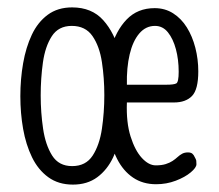

<svg xmlns="http://www.w3.org/2000/svg" viewBox="-20 -486 591 519"><path d="M177 13Q138 13 110.5 -7Q83 -27 66.5 -61Q50 -95 42.5 -137.5Q35 -180 35 -226Q35 -272 42.5 -315Q50 -358 66 -392Q82 -426 109 -446Q136 -466 175 -466Q228 -466 259 -431.5Q290 -397 303.5 -342.5Q317 -288 317 -227Q317 -181 309.5 -138Q302 -95 286 -61Q270 -27 243 -7Q216 13 177 13ZM175 -37Q212 -37 230.5 -65.5Q249 -94 255.5 -138Q262 -182 262 -229Q262 -275 255.5 -318Q249 -361 230 -388.5Q211 -416 174 -416Q138 -416 120 -388Q102 -360 96 -317Q90 -274 90 -228Q90 -182 96.5 -138Q103 -94 121 -65.5Q139 -37 175 -37ZM402 12Q366 12 339.5 -6Q313 -24 296.5 -56.5Q280 -89 272 -134Q264 -179 264 -234Q264 -299 278.5 -351Q293 -403 322.5 -433.5Q352 -464 398 -464Q426 -464 448 -450Q470 -436 485 -412Q500 -388 508 -357Q516 -326 516 -293Q516 -244 499 -226.5Q482 -209 450 -209H323Q321 -155 333 -117Q345 -79 363.5 -59Q382 -39 401 -39Q417 -39 428 -42.5Q439 -46 446.5 -51Q454 -56 460 -61.5Q466 -67 472.5 -70.5Q479 -74 488 -74Q496 -74 500 -70.5Q504 -67 506 -62Q510 -55 510.5 -52Q511 -49 511 -42Q511 -33 495.5 -20Q480 -7 455 2.5Q430 12 402 12ZM323 -257H430Q450 -257 456.5 -260.5Q463 -264 463 -292Q463 -325 455.5 -353Q448 -381 434 -398.5Q420 -416 399 -416Q374 -416 356.5 -395.5Q339 -375 330.5 -339Q322 -303 323 -257Z"/></svg>

Font: Fredoka Condensed Light
Style: Regular
Weight: 300
Width: 3
Designer: Ben Nathan
Foundry: Milena B. Brandão, Ben Nathan
Version: Version 2.001